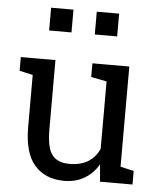

<svg xmlns="http://www.w3.org/2000/svg" viewBox="-54 -809 716 865"><g transform="rotate(5 304.0 -376.0)"><path d="M268.6 10.3Q182.6 10.3 134.3 -44.9Q85.9 -100.1 85.9 -216.8V-452.6L25.4 -466.3V-528.3H85.9H182.1V-215.8Q182.1 -131.3 207 -99.6Q231.9 -67.9 284.7 -67.9Q335.9 -67.9 369.4 -88.6Q402.8 -109.4 419.9 -147.5V-452.6L349.1 -466.3V-528.3H419.9H516.1V-75.2L576.7 -61.5V0H429.7L423.3 -78.1Q398.4 -35.6 359.1 -12.7Q319.8 10.3 268.6 10.3ZM348.6 -658.7V-761.7H449.7V-658.7ZM142.1 -658.7V-761.7H243.2V-658.7Z"/></g></svg>

Font: Roboto Slab LO
Style: Regular
Weight: 400
Designer: Google
Version: Version 2.000